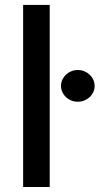

<svg xmlns="http://www.w3.org/2000/svg" viewBox="-20 -747 398 767"><path d="M72.4 0V-727.3H178.6V0ZM290.8 -467.3Q304.7 -467.3 316.8 -462.4Q328.8 -457.4 338.1 -448.7Q347.3 -440 352.6 -428.4Q358 -416.9 358 -403.8Q358 -390.6 352.6 -379.1Q347.3 -367.5 338.1 -359Q328.8 -350.5 316.8 -345.5Q304.7 -340.6 290.8 -340.6Q277 -340.6 264.7 -345.5Q252.5 -350.5 243.4 -359Q234.4 -367.5 229 -379.1Q223.7 -390.6 223.7 -403.8Q223.7 -416.9 229 -428.4Q234.4 -440 243.4 -448.7Q252.5 -457.4 264.7 -462.4Q277 -467.3 290.8 -467.3Z"/></svg>

Font: Cannonade Med
Style: Regular
Weight: 500
Designer: Rasmus Andersson
Foundry: rsms
Version: Version 3.012;git-f93a4a705